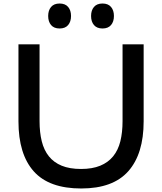

<svg xmlns="http://www.w3.org/2000/svg" viewBox="-20 -1062 922 1092"><path d="M628 -971Q628 -939 611.5 -919.5Q595 -900 563 -900Q531 -900 514.5 -919.5Q498 -939 498 -971Q498 -1003 514.5 -1022.5Q531 -1042 563 -1042Q595 -1042 611.5 -1022.5Q628 -1003 628 -971ZM384 -971Q384 -939 367.5 -919.5Q351 -900 319 -900Q287 -900 270.5 -919.5Q254 -939 254 -971Q254 -1003 270.5 -1022.5Q287 -1042 319 -1042Q351 -1042 367.5 -1022.5Q384 -1003 384 -971ZM797 -372Q797 -187 710 -88.5Q623 10 442 10Q259 10 172 -87.5Q85 -185 85 -372V-810H205V-373Q205 -309 217.5 -258.5Q230 -208 258 -173Q286 -138 331 -119.5Q376 -101 441 -101Q505 -101 550 -119.5Q595 -138 623.5 -173Q652 -208 664.5 -258.5Q677 -309 677 -373V-810H797Z"/></svg>

Font: Sinkin Sans 500 Medium
Style: 500 Medium
Weight: 500
Designer: Keith Bates
Foundry: K-Type
Version: Sinkin Sans (version 1.0)  by Keith Bates   •   © 2014   www